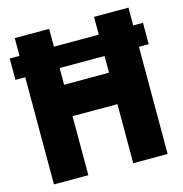

<svg xmlns="http://www.w3.org/2000/svg" viewBox="-109 -839 892 938"><g transform="rotate(-15 337.0 -370.0)"><path d="M49 0V-542H-0.5V-650H49V-740H223V-650H450V-740H624V-650H673.5V-542H624V0H450V-298.5H223V0ZM223 -457.5H450V-542H223Z"/></g></svg>

Font: Encode Sans Condensed Condensed ExtraBold
Style: Regular
Weight: 800
Width: 3
Designer: Multiple Designers
Foundry: Impallari Type
Version: Version 3.000; ttfautohint (v1.8.3) -l 8 -r 50 -G 200 -x 14 